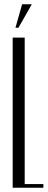

<svg xmlns="http://www.w3.org/2000/svg" viewBox="-20 -874 224 894"><path d="M95 -699V-17H182V0H39V-699ZM52 -745 83 -854H128L66 -745Z"/></svg>

Font: Moniqa Cond Heading
Style: Regular
Weight: 400
Width: 3
Designer: Rajesh Rajput
Foundry: Rajesh Rajput
Version: Version 1.000